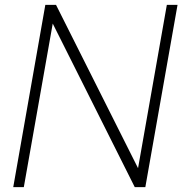

<svg xmlns="http://www.w3.org/2000/svg" viewBox="-20 -770 750 790"><path d="M548 -78 666.5 -750H710.5L578 0H534.5L197 -673L78 0H34.5L166.5 -750H210.5Z"/></svg>

Font: Russisch Sans ExtraLight
Style: Italic
Weight: 200
Width: 4
Italic angle: -10°
Designer: Michael Sharanda (font) & Cristiano Sobral (main changes)
Foundry: Michael Sharanda
Version: Version 2.00;September 8, 2020;FontCreator 13.0.0.2681 64-bi